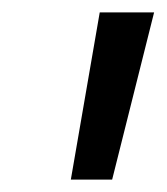

<svg xmlns="http://www.w3.org/2000/svg" viewBox="-20 -755 268 309"><path d="M94 -466H160.5L228 -735H140.5Z"/></svg>

Font: League Gothic SemiCondensed Italic
Style: Regular
Weight: 400
Width: 4
Designer: The League of Moveable Type
Version: Version 1.600; ttfautohint (v1.8.3)